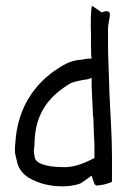

<svg xmlns="http://www.w3.org/2000/svg" viewBox="-20 -645 451 679"><path d="M34 -99C36 -90 38 -82 40 -74C45 -46 66 -24 88 -13C119 4 156 14 202 14C221 14 245 11 264 4C270 0 280 -6 285 -10L304 -24L314 6C314 6 317 8 320 11C339 11 361 5 376 -2V-92C376 -168 370 -242 367 -317L366 -351C365 -394 362 -443 362 -488V-542C362 -553 364 -560 365 -569V-570C368 -583 371 -596 366 -603C354 -608 349 -604 340 -601L305 -625C301 -603 301 -578 301 -549C302 -533 302 -516 302 -500C302 -492 301 -483 302 -476C302 -463 302 -449 304 -438H297C294 -438 293 -437 287 -437C282 -436 275 -435 269 -434H268C225 -431 200 -413 169 -392C102 -343 48 -269 36 -160C34 -138 31 -116 34 -99ZM100 -105C99 -116 102 -127 102 -133C102 -249 160 -310 232 -352H233C249 -358 275 -363 292 -365L293 -366H295L304 -370V-342C306 -304 307 -270 309 -233H310C310 -218 312 -188 312 -172C313 -158 314 -143 314 -127V-86C289 -74 248 -52 204 -54C188 -54 171 -55 158 -57C143 -61 110 -64 103 -87V-88C102 -94 101 -100 100 -105ZM204 -47ZM285 -16ZM300 -548V-549H301ZM303 -342H304ZM313 -108H314Z"/></svg>

Font: SolarCharger
Style: 350
Weight: 300
Designer: Mew Too
Foundry: Cannot Into Space Fonts/KineticPlasma Fonts
Version: Version 1.100